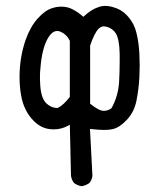

<svg xmlns="http://www.w3.org/2000/svg" viewBox="-20 -497 540 647"><path d="M283.2 -62.5Q313 -59.1 330.8 -59.1Q348.6 -59.1 360.4 -62Q383.3 -67.4 408 -93.8Q432.6 -120.1 440.2 -159.4Q447.8 -198.7 449.7 -237.3Q450.7 -256.8 450.7 -276.4Q450.7 -295.9 449.7 -315.4Q447.8 -354 439.9 -385.7Q432.6 -417 412.1 -440.4L406.2 -446.8Q388.2 -465.3 363.3 -472.2Q348.1 -477.1 335.4 -477.1Q322.8 -477.1 312 -473.1Q288.6 -465.8 263.7 -442.9L260.7 -440.4Q249 -450.7 242.7 -454.8Q236.3 -459 232.2 -461.4Q228 -463.9 224.1 -465.8Q220.2 -467.8 216.8 -469.2Q203.1 -474.6 186.8 -474.6Q170.4 -474.6 154.8 -469.2Q131.3 -461.9 106.7 -434.3Q82 -406.7 66.4 -362.8Q45.9 -303.7 45.9 -236.8Q45.9 -204.6 51.3 -174.8Q60.1 -123.5 93.8 -89.4Q118.2 -65.4 147 -62Q153.8 -61 160.2 -61Q186.5 -61 209 -73.2L215.3 -76.7L219.2 95.2Q221.2 109.4 229.5 119.6Q241.2 128.4 254.9 130.4Q269 128.4 281.2 119.6Q289.6 109.4 291.5 95.7ZM329.6 -123.5Q321.3 -123.5 310.5 -129.2Q299.8 -134.8 283.7 -147.5V-343.3Q297.9 -385.3 312 -399.9Q320.8 -408.2 329.6 -408.2Q335.4 -408.2 344.2 -405.3Q360.4 -399.4 370.1 -384.8Q382.3 -365.7 383.3 -315.4Q383.3 -303.2 383.3 -291Q383.3 -254.9 381.3 -220.2Q378.4 -173.3 356 -132.8Q345.2 -123.5 329.6 -123.5ZM174.8 -133.3Q172.9 -133.3 169.7 -133.3Q166.5 -133.3 160.6 -134.8Q148.4 -137.7 136.7 -148.4Q118.7 -165 115.7 -208.5Q114.7 -221.2 114.7 -228.5Q114.7 -235.8 114.7 -243.9Q114.7 -252 116.2 -267.1Q121.6 -336.4 143.1 -371.1Q156.7 -392.6 172.9 -392.6Q178.2 -392.6 184.1 -390.1Q204.6 -381.3 214.8 -360.4L215.3 -359.4V-170.4Q194.3 -143.1 174.8 -133.3Z"/></svg>

Font: Bakudai
Style: Light
Weight: 300
Version: Version 1.48